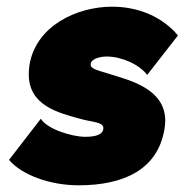

<svg xmlns="http://www.w3.org/2000/svg" viewBox="-20 -547 552 574"><path d="M215 7C353 7 453 -42 472 -163C473 -171 474 -178 474 -186C474 -282 367 -307 310 -325C276 -336 251 -340 251 -354C251 -370 276 -378 299 -378C344 -378 397 -354 420 -323L512 -441C466 -496 395 -527 315 -527C210 -527 87 -470 68 -352C67 -342 66 -334 66 -325C66 -232 153 -210 219 -192C253 -182 289 -183 289 -164C289 -145 267 -138 235 -138C195 -138 121 -161 102 -192L7 -69C46 -23 131 7 215 7Z"/></svg>

Font: Arthouse Owned Black
Style: Italic
Weight: 900
Italic angle: -10°
Designer: Jeremy Tribby
Foundry: Tribby Type
Version: Version 1.000;PS 001.000;hotconv 1.0.88;makeotf.lib2.5.64775